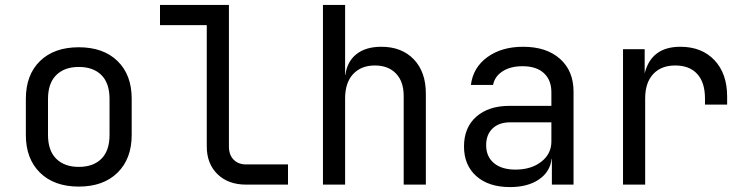

<svg xmlns="http://www.w3.org/2000/svg" viewBox="-20 -750 3040 780"><path d="M300 8Q200 8 142.5 -48.5Q85 -105 85 -202V-348Q85 -446 142.5 -502Q200 -558 300 -558Q400 -558 457.5 -502Q515 -446 515 -349V-202Q515 -105 457.5 -48.5Q400 8 300 8ZM300 -72Q359 -72 392 -105Q425 -138 425 -202V-348Q425 -412 392 -445Q359 -478 300 -478Q242 -478 208.5 -445Q175 -412 175 -348V-202Q175 -138 208.5 -105Q242 -72 300 -72Z M980 0Q907 0 863.5 -42.5Q820 -85 820 -155V-648H630V-730H910V-155Q910 -121 929 -101.5Q948 -82 980 -82H1150V0Z M1292 0V-730H1382V-445H1383Q1390 -500 1428 -530Q1466 -560 1529 -560Q1612 -560 1661 -509Q1710 -458 1710 -370V0H1620V-360Q1620 -419 1588.5 -451.5Q1557 -484 1503 -484Q1447 -484 1414.5 -449Q1382 -414 1382 -350V0Z M2052 10Q1965 10 1915 -34.5Q1865 -79 1865 -155Q1865 -232 1915 -276Q1965 -320 2050 -320H2220V-375Q2220 -425 2189.5 -453Q2159 -481 2103 -481Q2054 -481 2022 -460.5Q1990 -440 1983 -405H1893Q1902 -476 1960 -518Q2018 -560 2105 -560Q2200 -560 2255 -511Q2310 -462 2310 -378V0H2222V-105H2221Q2215 -52 2169.5 -21Q2124 10 2052 10ZM2074 -61Q2138 -61 2179 -93Q2220 -125 2220 -175V-253H2052Q2007 -253 1981 -228Q1955 -203 1955 -160Q1955 -114 1986.5 -87.5Q2018 -61 2074 -61Z M2511 0V-550H2599V-452Q2626 -560 2744 -560Q2831 -560 2882.5 -505.5Q2934 -451 2934 -358V-325H2844V-350Q2844 -415 2812.5 -449.5Q2781 -484 2723 -484Q2666 -484 2633.5 -449Q2601 -414 2601 -350V0Z"/></svg>

Font: Liga JetBrainsMono Nerd Font
Style: Regular
Weight: 400
Designer: Philipp Nurullin, Konstantin Bulenkov
Foundry: JetBrains
Version: Version 2.225; ttfautohint (v1.8.3)